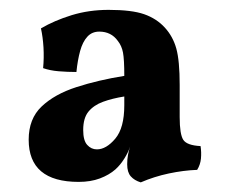

<svg xmlns="http://www.w3.org/2000/svg" viewBox="-20 -738 478 399"><path d="M272.5 -359Q259.3 -363 251.8 -371.5Q244.3 -380 244.3 -396.5Q244.3 -407 246 -416.3Q247.8 -425.6 250.4 -433.6Q246.9 -422.1 238.6 -408.8Q230.3 -395.4 219.9 -386Q206.9 -374.5 187.6 -367.2Q168.4 -360 143.5 -360Q39.6 -360 39.6 -447.7Q39.6 -491.2 66.5 -516.7Q93.5 -542.3 138.9 -557Q184.4 -571.7 238.3 -580.3Q238.3 -614.5 235.6 -628.7Q232.9 -642.9 224.9 -652.9Q211.1 -672.3 186.3 -672.3Q171 -672.3 161.4 -661.6Q151.7 -651 146.5 -632Q141.3 -613.1 138.8 -588.4Q120 -588.4 101.9 -589.9Q83.8 -591.4 69.6 -596.4Q71.6 -617.5 70.4 -639.2Q69.1 -660.9 65.1 -679Q93 -695.4 129 -706.5Q165 -717.5 205.6 -717.5Q253.6 -717.5 279.5 -708.5Q305.4 -699.4 322.4 -680.8Q339.4 -662.3 346.4 -637.1Q353.4 -611.9 353.4 -561.5V-494.6Q353.4 -458.9 360.9 -447.4Q368.4 -435.9 396.8 -434.4Q398.8 -421.3 397.6 -408.4Q396.3 -395.6 389.7 -385Q361.5 -384 330.8 -377.5Q300.2 -371 272.5 -359ZM181.4 -427.6Q200.7 -427.6 219.5 -449.8Q238.3 -472 238.3 -519.2V-537.5Q213.4 -533.5 194.2 -526.5Q175 -519.5 163.9 -506.1Q152.9 -492.7 152.9 -467.8Q152.9 -445.9 161.3 -436.8Q169.6 -427.6 181.4 -427.6Z"/></svg>

Font: Vollkorn
Style: Regular
Weight: 400
Designer: Friedrich Althausen
Foundry: Friedrich Althausen
Version: Version 5.001